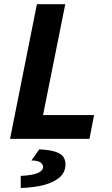

<svg xmlns="http://www.w3.org/2000/svg" viewBox="-20 -672 540 929"><path d="M28.6 0 158.6 -651.8H295.8L188.2 -115.1H435.2L412.8 0ZM80.6 237.7 80.2 179.1Q138.9 176.2 163.7 164.7Q188.6 153.1 188.6 135.5Q188.6 124.1 176.5 114.5Q164.5 104.9 132.1 104.4L170.1 50.7Q222.6 53.2 249.8 62.9Q277.1 72.5 287 87.7Q296.8 102.9 296.8 122.6Q296.8 161.3 268.8 185.9Q240.7 210.5 191.8 223.2Q142.9 235.8 80.6 237.7Z"/></svg>

Font: Source Sans 3
Style: Italic
Weight: 200
Italic angle: -11°
Designer: Paul D. Hunt
Foundry: Adobe
Version: Version 3.046;hotconv 1.0.118;makeotfexe 2.5.65603